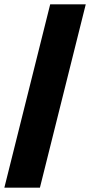

<svg xmlns="http://www.w3.org/2000/svg" viewBox="-23 -790 413 880"><path d="M-3 70H160L370 -770H207Z"/></svg>

Font: MV Cash Black
Style: Regular
Weight: 900
Designer: Rodrigo Fuenzalida
Foundry: fragTYPE
Version: Version 1.100;Glyphs 3.1.2 (3151)